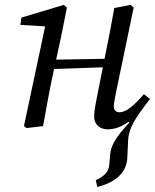

<svg xmlns="http://www.w3.org/2000/svg" viewBox="-20 -507 623 772"><path d="M371.2 244.7C439 228 489 190.9 491.9 127.7L494.9 61.4C496.8 -0.5 536.6 -46.6 582.8 -109.2L552.9 -109.1L494.4 -20L500.6 -14.8C448.8 40.4 426.3 76 423.1 113.2L419.1 157.8C417 184.7 397 202.7 365.1 217.6L371.2 244.7ZM86.4 8 153.1 0C166.2 -71 178.2 -140.1 193.2 -210.1L224.2 -352.2L249.2 -477.2L236 -487.3L66.1 -436.2L62 -407L182.2 -399.6L164.3 -414L76.3 -0.1L86.4 8ZM153.7 -227.9 437.6 -238V-271.2L153.7 -266.3V-227.9ZM412.4 13.1C483.7 13.1 536.9 -49.1 582.8 -109.2L558.6 -128.3C516.8 -80.4 487.1 -55.6 460.3 -55.6C448.4 -55.6 437.5 -63.5 437.5 -77.5C437.5 -89.5 441.4 -110.3 446.4 -135.1L517.6 -477.2L504.4 -487.3L439.5 -474.6C428.6 -411 415.7 -346.4 402.8 -282.8L368.7 -110.8C360.7 -70.1 358.6 -52.7 358.6 -38.3C358.6 -4.1 384.6 13.1 412.4 13.1Z"/></svg>

Font: Source Serif Variable
Style: Italic
Weight: 389
Italic angle: -12°
Designer: Frank Grießhammer
Foundry: Adobe Systems Incorporated
Version: Version 3.001;hotconv 1.0.111;makeotfexe 2.5.65597